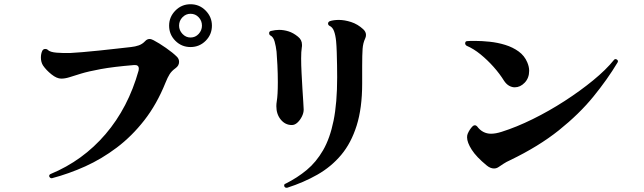

<svg xmlns="http://www.w3.org/2000/svg" viewBox="-20 -857 3040 906"><path d="M225 -16H223Q217 -16 213 -23Q213 -24 212.5 -24.5Q212 -25 212 -26Q212 -33 219 -36Q371 -99 478 -224Q585 -349 634 -524Q635 -527 635 -533Q635 -552 612 -550Q515 -542 455.5 -531Q396 -520 362 -509.5Q328 -499 307.5 -492.5Q287 -486 269 -486Q248 -486 223 -506Q198 -526 183 -548Q173 -564 173 -585Q173 -603 179 -616Q183 -626 194 -626Q202 -626 206 -621Q217 -611 246.5 -608.5Q276 -606 313 -607Q333 -608 369.5 -611Q406 -614 448.5 -618.5Q491 -623 531 -627.5Q571 -632 598 -635Q618 -637 635 -643Q652 -649 665 -663Q674 -673 686 -673Q691 -673 696 -671Q701 -669 705 -667Q730 -654 763 -631Q796 -608 815 -589Q825 -579 825 -565Q825 -547 808 -535Q790 -522 780.5 -507Q771 -492 761 -467Q720 -365 661 -289.5Q602 -214 531 -160.5Q460 -107 382.5 -72Q305 -37 225 -16ZM879 -635Q837 -635 807.5 -664.5Q778 -694 778 -736Q778 -777 807.5 -807Q837 -837 879 -837Q921 -837 950.5 -807Q980 -777 980 -736Q980 -694 950.5 -664.5Q921 -635 879 -635ZM879 -680Q902 -680 917.5 -697Q933 -714 933 -736Q933 -759 917.5 -775.5Q902 -792 879 -792Q857 -792 841 -775.5Q825 -759 825 -736Q825 -714 841 -697Q857 -680 879 -680Z M1335 29H1332Q1325 29 1322 23Q1321 22 1321 19Q1321 11 1327 10Q1383 -18 1427.5 -55Q1472 -92 1504.5 -148Q1537 -204 1554 -287.5Q1571 -371 1571 -492Q1571 -517 1570.5 -548.5Q1570 -580 1569 -611Q1568 -642 1566 -663Q1563 -692 1556 -710.5Q1549 -729 1535 -735Q1528 -739 1528 -746Q1528 -753 1536 -757Q1554 -763 1579 -763Q1606 -763 1637 -753Q1668 -743 1694 -719Q1707 -707 1707 -692Q1707 -683 1703 -675Q1693 -654 1691 -626.5Q1689 -599 1689 -545V-463Q1689 -347 1663 -264.5Q1637 -182 1590 -126Q1543 -70 1478 -33Q1413 4 1335 29ZM1357 -267Q1326 -267 1305 -292.5Q1284 -318 1284 -356Q1284 -362 1284.5 -367.5Q1285 -373 1286 -379Q1291 -409 1291 -469Q1291 -509 1289 -550Q1287 -591 1285 -613Q1282 -639 1276 -660.5Q1270 -682 1257 -689Q1250 -692 1250 -701Q1250 -709 1259 -711Q1279 -716 1297 -716Q1319 -716 1341.5 -709Q1364 -702 1386 -684Q1405 -669 1405 -646Q1405 -643 1405 -639.5Q1405 -636 1404 -632Q1401 -614 1401 -581Q1401 -550 1403 -512.5Q1405 -475 1407 -439.5Q1409 -404 1411 -377Q1413 -350 1413 -340Q1413 -324 1404.5 -307Q1396 -290 1383.5 -278.5Q1371 -267 1357 -267Z M2333 -69Q2323 -62 2311 -62Q2294 -62 2277 -76Q2228 -116 2206 -150.5Q2184 -185 2184 -209Q2184 -219 2187 -226Q2196 -247 2210 -261Q2215 -266 2221 -266Q2226 -266 2231 -261Q2257 -226 2297 -226Q2319 -226 2347 -235Q2417 -257 2494 -295Q2571 -333 2644.5 -380.5Q2718 -428 2779 -478Q2840 -528 2877 -574Q2882 -581 2891 -576Q2899 -570 2894 -562Q2846 -482 2779.5 -400.5Q2713 -319 2617.5 -242.5Q2522 -166 2387 -101Q2369 -93 2355.5 -84Q2342 -75 2333 -69ZM2359 -475Q2338 -509 2309 -541.5Q2280 -574 2247.5 -600.5Q2215 -627 2182 -641Q2175 -646 2175 -652Q2175 -663 2185 -663Q2193 -664 2202 -664Q2211 -664 2221 -664Q2254 -664 2291.5 -660Q2329 -656 2364.5 -645Q2400 -634 2427.5 -614Q2455 -594 2468 -563Q2477 -542 2477 -523Q2477 -489 2456 -467Q2435 -445 2409 -445Q2396 -445 2383 -452Q2370 -459 2359 -475Z"/></svg>

Font: Zen Antique Soft
Style: Regular
Weight: 400
Designer: Yoshimichi Ohira
Foundry: Positype
Version: Version 1.001